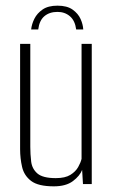

<svg xmlns="http://www.w3.org/2000/svg" viewBox="-20 -650 404 678"><path d="M183 -630Q217 -630 236.5 -616Q256 -602 264.5 -583Q273 -564 274 -546H249Q245 -577 227 -592.5Q209 -608 183 -608Q155 -608 137 -593Q119 -578 115 -546H90Q92 -565 101.5 -584Q111 -603 130.5 -616.5Q150 -630 183 -630ZM170 8Q115 8 90 -11Q65 -30 58 -60.5Q51 -91 51 -123V-495H87V-132Q87 -106 90 -80Q93 -54 112 -37.5Q131 -21 177 -21Q210 -21 228.5 -32.5Q247 -44 256 -60Q265 -76 268 -89V-495H304V0H273L270 -50Q262 -29 237.5 -10.5Q213 8 170 8Z"/></svg>

Font: Alumni Sans Thin ExtraLight
Style: Regular
Weight: 250
Version: Version 1.018